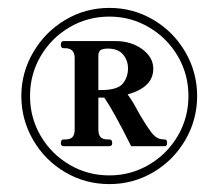

<svg xmlns="http://www.w3.org/2000/svg" viewBox="-20 -779 551 486"><path d="M479 -536Q479 -476 449 -424.5Q419 -373 368 -343Q317 -313 257 -313Q196 -313 145 -343Q94 -373 64 -424.5Q34 -476 34 -536Q34 -595 64 -646.5Q94 -698 145 -728.5Q196 -759 257 -759Q317 -759 368 -729Q419 -699 449 -647.5Q479 -596 479 -536ZM457 -536Q457 -591 430 -637Q403 -683 357 -710Q311 -737 257 -737Q202 -737 156 -710Q110 -683 83 -637Q56 -591 56 -536Q56 -481 83 -435Q110 -389 156 -362Q202 -335 257 -335Q311 -335 357 -362Q403 -389 430 -435Q457 -481 457 -536ZM403 -417Q403 -409 397 -409H312Q268 -497 244 -532H229V-451Q229 -438 234.5 -432Q240 -426 253 -426H257Q264 -426 264 -417Q264 -409 257 -409H141Q134 -409 134 -417Q134 -426 141 -426H145Q158 -426 163.5 -432Q169 -438 169 -451V-632Q169 -657 145 -657H141Q134 -657 134 -666Q134 -675 141 -675H273Q312 -675 340 -654.5Q368 -634 368 -605Q368 -558 303 -540Q316 -523 332 -492Q347 -466 363 -444Q370 -435 377.5 -430.5Q385 -426 397 -426Q403 -426 403 -417ZM229 -551H235Q277 -551 290.5 -567Q304 -583 304 -606Q304 -626 291.5 -641Q279 -656 253 -656Q240 -656 234.5 -652Q229 -648 229 -638Z"/></svg>

Font: Shippori Mincho ExtraBold
Style: Regular
Weight: 800
Designer: FONTDASU
Foundry: FONTDASU / Google Inc. / but / Adobe
Version: Version 3.110; ttfautohint (v1.8.3)